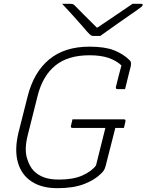

<svg xmlns="http://www.w3.org/2000/svg" viewBox="-20 -964 766 1004"><path d="M359 -340H628Q638 -340 636 -329L628 -295H583Q569 -240 556 -189Q543 -138 532 -95Q528 -80 522 -71.5Q516 -63 505 -53Q473 -22 418 -1Q363 20 280 20Q197 20 144 -15.5Q91 -51 73 -116.5Q55 -182 77 -272L125 -462Q157 -587 237.5 -653.5Q318 -720 448 -720Q528 -720 576.5 -701Q625 -682 659 -648Q668 -639 664 -619Q656 -585 649 -559Q642 -533 634 -498H595Q584 -498 586 -509Q594 -541 600.5 -567Q607 -593 615 -622Q587 -648 546.5 -661.5Q506 -675 448 -675Q335 -675 269 -621Q203 -567 177 -464L125 -257Q107 -185 120.5 -139Q134 -93 157 -70Q179 -48 210.5 -36.5Q242 -25 289 -25Q363 -25 411 -46.5Q459 -68 482 -99Q496 -155 507 -199Q518 -243 531 -295H359Q353 -295 351.5 -298.5Q350 -302 351 -306Q353 -315 355 -323Q357 -331 359 -340ZM504 -776H468Q461 -776 455.5 -779.5Q450 -783 437 -797Q427 -809 404 -835Q381 -861 354 -891Q327 -921 305 -944H345Q357 -944 361.5 -942Q366 -940 373 -933Q388 -918 416 -889.5Q444 -861 486 -820H490Q551 -861 595 -891Q639 -921 673 -944H716Q728 -944 726 -937Q725 -933 720 -928.5Q715 -924 695 -910Q679 -899 653 -881Q627 -863 598 -842.5Q569 -822 543.5 -804Q518 -786 504 -776Z"/></svg>

Font: Recursive Sn Lnr St Lt
Style: Italic
Weight: 300
Italic angle: -15°
Version: Version 1.079;hotconv 1.0.112;makeotfexe 2.5.65598; ttfautoh